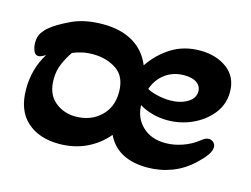

<svg xmlns="http://www.w3.org/2000/svg" viewBox="-67 -517 835 638"><g transform="rotate(15 350.5 -198.0)"><path d="M177 13Q108 13 66.5 -24.5Q25 -62 25 -135Q25 -205 60 -261Q44 -251 36 -251Q24 -251 19 -264.5Q14 -278 14 -291Q14 -314 24 -327.5Q34 -341 43 -348Q64 -366 109 -387.5Q154 -409 217 -409Q279 -409 321 -384Q363 -359 382 -312Q411 -355 453.5 -381.5Q496 -408 551 -408Q607 -408 644.5 -380Q682 -352 682 -300Q682 -258 656.5 -225.5Q631 -193 590.5 -174.5Q550 -156 505 -156Q476 -156 450.5 -163.5Q425 -171 408 -182Q409 -138 439 -109.5Q469 -81 518 -81Q547 -81 577 -91.5Q607 -102 629 -120Q635 -125 641.5 -128.5Q648 -132 655 -132Q664 -132 671 -125.5Q678 -119 678 -109Q678 -97 667.5 -82Q657 -67 640 -51Q606 -18 565.5 -2.5Q525 13 481 13Q378 13 342 -62Q313 -27 271 -7Q229 13 177 13ZM496 -222Q531 -222 555.5 -236.5Q580 -251 580 -275Q580 -293 565 -304Q550 -315 521 -315Q484 -315 456.5 -295Q429 -275 417 -240Q431 -232 453.5 -227Q476 -222 496 -222ZM207 -89Q258 -89 292 -120.5Q326 -152 326 -204Q326 -258 291.5 -281Q257 -304 211 -304Q189 -304 172 -300Q155 -296 141 -290Q127 -270 116 -245Q105 -220 105 -190Q105 -140 135 -114.5Q165 -89 207 -89Z"/></g></svg>

Font: Akaya Kanadaka
Style: Regular
Weight: 400
Designer: Vaishnavi Murthy Yerkadithaya, Juan Luis Blanco Aristondo
Version: Version 1.002; ttfautohint (v1.8.3)